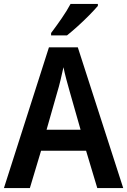

<svg xmlns="http://www.w3.org/2000/svg" viewBox="-20 -957 647 977"><path d="M475 0 418 -190H189L132 0H0L229 -716H376L607 0ZM335 -490Q328 -514 318 -551.5Q308 -589 303 -615Q297 -587 288 -549.5Q279 -512 272 -490L217 -297H390ZM478 -927Q462 -908 434.5 -880Q407 -852 376 -824Q345 -796 321 -777H240V-789Q265 -822 293 -862.5Q321 -903 339 -937H478Z"/></svg>

Font: Noto Sans SemiCondensed SemiBold
Style: Regular
Weight: 600
Width: 4
Designer: Monotype Design Team
Foundry: Monotype Imaging Inc.
Version: Version 2.013; ttfautohint (v1.8.4.7-5d5b)